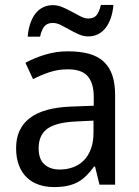

<svg xmlns="http://www.w3.org/2000/svg" viewBox="-20 -756 571 786"><path d="M387.2 0 369.1 -74.2H365.2Q349.1 -52.2 333 -36.4Q316.9 -20.5 297.9 -10.3Q278.8 0 255.4 4.9Q231.9 9.8 201.2 9.8Q167.5 9.8 139.2 0.2Q110.8 -9.3 90.1 -29.1Q69.3 -48.8 57.6 -78.9Q45.9 -108.9 45.9 -149.9Q45.9 -230 102.3 -272.9Q158.7 -315.9 273.9 -319.8L363.8 -323.2V-356.9Q363.8 -389.6 356.7 -411.6Q349.6 -433.6 336.2 -447Q322.8 -460.4 303 -466.3Q283.2 -472.2 257.8 -472.2Q217.3 -472.2 182.4 -460.4Q147.5 -448.7 115.2 -432.1L84 -499Q120.1 -518.6 164.6 -532.2Q209 -545.9 257.8 -545.9Q307.6 -545.9 344 -535.9Q380.4 -525.9 404.1 -504.2Q427.7 -482.4 439.5 -448.7Q451.2 -415 451.2 -367.2V0ZM224.1 -62Q253.9 -62 279.3 -71.3Q304.7 -80.6 323.2 -99.4Q341.8 -118.2 352.3 -146.7Q362.8 -175.3 362.8 -213.9V-262.2L293 -258.8Q249 -256.8 219.2 -249Q189.5 -241.2 171.6 -227.3Q153.8 -213.4 146 -193.6Q138.2 -173.8 138.2 -148.9Q138.2 -104 161.9 -83Q185.5 -62 224.1 -62ZM341.3 -606.9Q321.8 -606.9 302.5 -615.5Q283.2 -624 264.6 -634.5Q246.1 -645 229 -653.6Q211.9 -662.1 196.3 -662.1Q174.3 -662.1 162.6 -649.2Q150.9 -636.2 144 -606H93.3Q95.7 -635.3 103.8 -659.2Q111.8 -683.1 124.8 -700Q137.7 -716.8 155.8 -725.8Q173.8 -734.9 196.3 -734.9Q216.8 -734.9 236.6 -726.3Q256.3 -717.8 274.9 -707.5Q293.5 -697.3 310.3 -688.7Q327.1 -680.2 341.3 -680.2Q363.3 -680.2 374.5 -692.9Q385.7 -705.6 393.1 -735.8H444.3Q441.9 -706.5 433.8 -682.9Q425.8 -659.2 412.8 -642.3Q399.9 -625.5 381.8 -616.2Q363.8 -606.9 341.3 -606.9Z"/></svg>

Font: Puppies Kittens
Style: Regular
Weight: 400
Foundry: Ascender Corporation and Peter Mawhorter
Version: Version 0.1